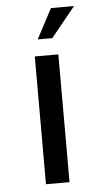

<svg xmlns="http://www.w3.org/2000/svg" viewBox="-51 -714 390 747"><g transform="rotate(-5 144.0 -340.5)"><path d="M115 -564H172L267 -681H177ZM190 0V-499H98V0Z"/></g></svg>

Font: Maven Pro
Style: Medium
Weight: 500
Designer: Joe Prince
Foundry: Joe Prince
Version: Version 1.003